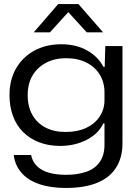

<svg xmlns="http://www.w3.org/2000/svg" viewBox="-20 -753 685 950"><path d="M305 177Q229 177 173 157.5Q117 138 85.5 101Q54 64 48 14H134Q140 46 162.5 68.5Q185 91 222 101.5Q259 112 306 112Q364 112 407 97Q450 82 473.5 48.5Q497 15 497 -37V-142H491Q467 -91 408.5 -61Q350 -31 278 -31Q220 -31 173.5 -49Q127 -67 94 -100Q61 -133 44 -179.5Q27 -226 27 -282Q27 -358 59.5 -414.5Q92 -471 150 -502.5Q208 -534 283 -534Q357 -534 411 -503.5Q465 -473 492 -422H498L501 -525H586V-44Q586 27 554 77Q522 127 459.5 152Q397 177 305 177ZM304 -100Q363 -100 406 -120Q449 -140 473 -176Q497 -212 497 -258V-295Q497 -346 473.5 -384Q450 -422 407.5 -443.5Q365 -465 307 -465Q250 -465 207 -442Q164 -419 140.5 -378.5Q117 -338 117 -282Q117 -225 140.5 -184Q164 -143 206 -121.5Q248 -100 304 -100ZM147 -593 268 -733H368L490 -593H409L318 -693L227 -593Z"/></svg>

Font: Mona Sans Expanded
Style: Regular
Weight: 400
Width: 7
Designer: Deni Anggara
Foundry: GitHub
Version: Version 2.000